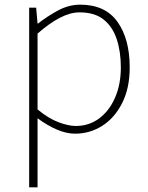

<svg xmlns="http://www.w3.org/2000/svg" viewBox="-20 -560 635 823"><path d="M105 243V-527H135L141 -459H143Q182 -490 228.5 -515Q275 -540 324 -540Q431 -540 483.5 -466.5Q536 -393 536 -271Q536 -182 503.5 -118Q471 -54 418 -20.5Q365 13 302 13Q265 13 224 -4.5Q183 -22 141 -53V46V243ZM305 -20Q361 -20 404.5 -52Q448 -84 473 -141Q498 -198 498 -271Q498 -338 480.5 -391.5Q463 -445 424.5 -476Q386 -507 321 -507Q281 -507 236 -483.5Q191 -460 141 -416V-91Q188 -52 231 -36Q274 -20 305 -20Z"/></svg>

Font: Source Han Sans SC ExtraLight
Style: Regular
Weight: 250
Designer: Ryoko NISHIZUKA 西塚涼子 (kana, bopomofo & ideographs); Paul D. Hunt (Latin, Greek & Cyrillic); Sandoll Communications 산돌커뮤니
Foundry: Adobe
Version: Version 2.004;hotconv 1.0.118;makeotfexe 2.5.65603